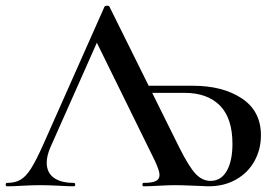

<svg xmlns="http://www.w3.org/2000/svg" viewBox="-27 -654 972 674"><path d="M889 -179Q889 -130 866.5 -89Q844 -48 802 -24Q760 0 705 0L656 -2Q610 -4 589 -4Q564 -4 530 -2Q496 0 477 0Q473 0 473 -6Q473 -12 477 -12Q507 -12 520 -18.5Q533 -25 533 -40Q533 -55 516 -91L313 -504L150 -137Q137 -107 137 -83Q137 -48 162 -30Q187 -12 232 -12Q237 -12 237 -6Q237 0 232 0Q214 0 180 -2Q142 -4 114 -4Q87 -4 51 -2Q19 0 -2 0Q-7 0 -7 -6Q-7 -12 -2 -12Q26 -12 45 -23Q64 -34 82 -62.5Q100 -91 125 -147L340 -631Q342 -634 349 -634Q356 -634 357 -631L602 -137Q636 -69 659.5 -44Q683 -19 712 -19Q749 -19 769 -54Q789 -89 789 -149Q789 -239 745 -283.5Q701 -328 621 -328H460L455 -353H650Q755 -353 822 -308.5Q889 -264 889 -179Z"/></svg>

Font: Cormorant Garamond SemiBold
Style: Regular
Weight: 600
Designer: Christian Thalmann (Catharsis Fonts)
Foundry: Catharsis Fonts
Version: Version 4.000